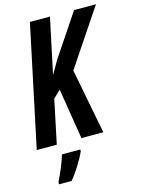

<svg xmlns="http://www.w3.org/2000/svg" viewBox="-138 -792 813 1092"><g transform="rotate(-15 268.0 -246.5)"><path d="M116 0 170 -257 213 -298 261 0H390L316 -383L538 -714H409L243 -466L198 -388L267 -714H149L-2 0ZM144 221Q168 193 196 148.5Q224 104 238 71V61H130Q121 94 102.5 137.5Q84 181 70 208V221Z"/></g></svg>

Font: Noto Sans Display Condensed
Style: Bold Italic
Weight: 700
Width: 3
Designer: Monotype Design team
Foundry: Monotype Imaging Inc.
Version: 1.000